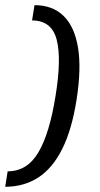

<svg xmlns="http://www.w3.org/2000/svg" viewBox="-37 -603 388 745"><path d="M-16.8 121.7 -7.3 61.8Q68.4 61.8 111.9 -11.7Q155.4 -85.1 178.5 -230.7Q202.3 -376.3 182.7 -450Q163 -523.7 87.4 -523.7L96.9 -583Q166.5 -583 209.1 -541.8Q251.8 -500.6 265.5 -419.6Q279.2 -338.7 260.2 -217Q241.9 -99.5 204.1 -24.4Q166.3 50.7 110.9 86.2Q55.4 121.7 -16.8 121.7Z"/></svg>

Font: Rokkitt SemiBold
Style: Italic
Weight: 600
Italic angle: -9°
Designer: Vernon Adams
Foundry: Vernon Adams
Version: Version 3.103